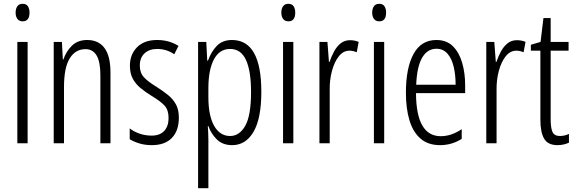

<svg xmlns="http://www.w3.org/2000/svg" viewBox="-20 -752 3022 1008"><path d="M99 -732Q118 -732 126.5 -719Q135 -706 135 -686Q135 -640 99 -640Q81 -640 71.5 -652.5Q62 -665 62 -686Q62 -706 71 -719Q80 -732 99 -732ZM125 -532V0H71V-532Z M438 -542Q497 -542 528.5 -500Q560 -458 560 -370V0H507V-357Q507 -428 487 -461Q467 -494 429 -494Q376 -494 346 -445.5Q316 -397 316 -295V0H262V-532H305L310 -440H313Q327 -482 357.5 -512Q388 -542 438 -542Z M919 -134Q919 -66 882.5 -28Q846 10 777 10Q740 10 710 0.5Q680 -9 661 -21V-78Q682 -61 712.5 -50.5Q743 -40 776 -40Q819 -40 842 -64.5Q865 -89 865 -133Q865 -175 843.5 -198Q822 -221 777 -248Q743 -269 717.5 -290Q692 -311 677 -339Q662 -367 662 -407Q662 -466 699.5 -504Q737 -542 805 -542Q868 -542 917 -511L895 -467Q855 -495 805 -495Q764 -495 739 -472Q714 -449 714 -408Q714 -370 735.5 -346.5Q757 -323 805 -294Q838 -273 863.5 -252Q889 -231 904 -203.5Q919 -176 919 -134Z M1198 -542Q1352 -542 1352 -270Q1352 -130 1311 -60Q1270 10 1199 10Q1149 10 1118.5 -20Q1088 -50 1074 -90H1071Q1072 -75 1073 -56.5Q1074 -38 1074 -19V236H1020V-532H1063L1068 -434H1072Q1089 -481 1118.5 -511.5Q1148 -542 1198 -542ZM1188 -495Q1132 -495 1103 -440Q1074 -385 1074 -289V-242Q1074 -144 1104.5 -91Q1135 -38 1188 -38Q1237 -38 1267.5 -91.5Q1298 -145 1298 -269Q1298 -379 1271.5 -437Q1245 -495 1188 -495Z M1494 -732Q1513 -732 1521.5 -719Q1530 -706 1530 -686Q1530 -640 1494 -640Q1476 -640 1466.5 -652.5Q1457 -665 1457 -686Q1457 -706 1466 -719Q1475 -732 1494 -732ZM1520 -532V0H1466V-532Z M1818 -541Q1828 -541 1840 -539Q1852 -537 1863 -532L1853 -478Q1846 -481 1835.5 -483.5Q1825 -486 1815 -486Q1782 -486 1758.5 -456Q1735 -426 1722.5 -378.5Q1710 -331 1711 -279V0H1657V-532H1699L1707 -427H1710Q1720 -456 1734 -482Q1748 -508 1768.5 -524.5Q1789 -541 1818 -541Z M1971 -732Q1990 -732 1998.5 -719Q2007 -706 2007 -686Q2007 -640 1971 -640Q1953 -640 1943.5 -652.5Q1934 -665 1934 -686Q1934 -706 1943 -719Q1952 -732 1971 -732ZM1997 -532V0H1943V-532Z M2271 -542Q2325 -542 2358 -509Q2391 -476 2406.5 -422Q2422 -368 2422 -305V-263H2164Q2165 -37 2294 -37Q2350 -37 2404 -74V-23Q2379 -7 2350.5 1.5Q2322 10 2290 10Q2227 10 2187.5 -24.5Q2148 -59 2129.5 -121Q2111 -183 2111 -265Q2111 -395 2151 -468.5Q2191 -542 2271 -542ZM2271 -496Q2224 -496 2196.5 -449.5Q2169 -403 2165 -307H2372Q2372 -358 2362 -401Q2352 -444 2329.5 -470Q2307 -496 2271 -496Z M2694 -541Q2704 -541 2716 -539Q2728 -537 2739 -532L2729 -478Q2722 -481 2711.5 -483.5Q2701 -486 2691 -486Q2658 -486 2634.5 -456Q2611 -426 2598.5 -378.5Q2586 -331 2587 -279V0H2533V-532H2575L2583 -427H2586Q2596 -456 2610 -482Q2624 -508 2644.5 -524.5Q2665 -541 2694 -541Z M2920 -38Q2932 -38 2944.5 -41Q2957 -44 2967 -49V-3Q2954 3 2939 6.5Q2924 10 2906 10Q2857 10 2837 -23.5Q2817 -57 2817 -123V-486H2767V-517L2818 -532L2833 -657H2871V-532H2965V-486H2871V-126Q2871 -81 2880.5 -59.5Q2890 -38 2920 -38Z"/></svg>

Font: Noto Sans Sinhala UI ExtraCondensed Light
Style: Regular
Weight: 300
Width: 2
Designer: Jelle Bosma - Monotype Design Team
Foundry: Monotype Imaging Inc.
Version: Version 2.006; ttfautohint (v1.8.4.7-5d5b)